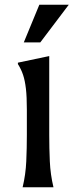

<svg xmlns="http://www.w3.org/2000/svg" viewBox="-20 -795 312 815"><path d="M94 -222V-330Q94 -384 90 -418.5Q86 -453 78 -477Q70 -501 56 -523V-529L189 -557V-222Q189 -166 191.5 -110Q194 -54 207 0H76Q89 -54 91.5 -110Q94 -166 94 -222ZM151 -615H81L147 -775H272Z"/></svg>

Font: Faculty Glyphic
Style: Regular
Weight: 400
Designer: Koto Studio, Dylan Young
Foundry: Koto Studio
Version: Version 1.004; ttfautohint (v1.8.4.7-5d5b)